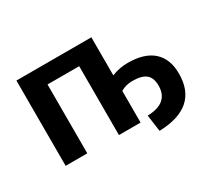

<svg xmlns="http://www.w3.org/2000/svg" viewBox="-121 -723 1108 1014"><g transform="rotate(-30 432.5 -216.0)"><path d="M526 -520V-288Q574 -307 624 -307Q726 -307 778.5 -259.5Q831 -212 831 -123Q831 81 591 88L577 -13Q706 -16 706 -122Q706 -169 680.5 -190.5Q655 -212 598 -212Q557 -212 526 -193V0H394V-420H201V0H69V-520Z"/></g></svg>

Font: Mplus 1p Bold
Style: Bold
Weight: 700
Version: Version 1.061